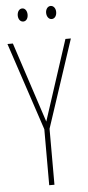

<svg xmlns="http://www.w3.org/2000/svg" viewBox="-60 -917 434 950"><g transform="rotate(-5 157.5 -441.5)"><path d="M63 -850C63 -833 72 -818 88 -818C102 -818 112 -831 112 -850C112 -869 102 -883 88 -883C72 -883 63 -867 63 -850ZM204 -851C204 -833 214 -818 229 -818C244 -818 254 -832 254 -851C254 -870 243 -883 229 -883C214 -883 204 -868 204 -851ZM158 -315 27 -714H0L145 -278V0H171V-278L315 -714H288Z"/></g></svg>

Font: Noto Sans Kannada ExtraCondensed Thin
Style: Regular
Weight: 100
Width: 2
Designer: Jelle Bosma - Monotype Design Team
Foundry: Monotype Imaging Inc.
Version: Version 2.005